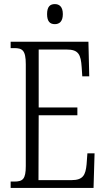

<svg xmlns="http://www.w3.org/2000/svg" viewBox="-20 -918 516 938"><path d="M248 -800C269 -800 287 -812 287 -849C287 -886 269 -898 248 -898C225 -898 210 -886 210 -849C210 -812 225 -800 248 -800ZM32 0H437L442 -169H407L403 -115C398 -63 386 -38 329 -38H168L169 -355H358V-393H169V-676H306C364 -676 375 -651 379 -590L382 -545H416L412 -714H32V-683H49C89 -683 106 -673 106 -604V-107C106 -42 91 -31 49 -31H32Z"/></svg>

Font: Noto Serif Devanagari ExtraCondensed Light
Style: Regular
Weight: 300
Width: 2
Designer: Universal Thirst, Indian Type Foundry and the Monotype Design Team
Foundry: Monotype Imaging Inc.
Version: Version 2.004